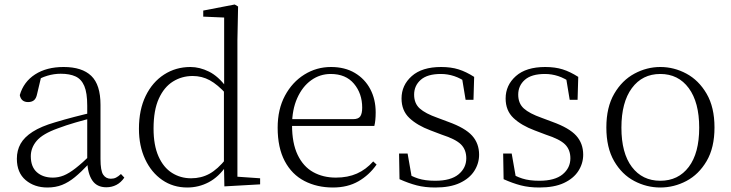

<svg xmlns="http://www.w3.org/2000/svg" viewBox="-20 -820 3250 854"><path d="M191 14Q133 14 94 -19Q55 -52 55 -114Q55 -151 71.5 -180.5Q88 -210 125.5 -234Q163 -258 225 -276Q268 -289 312.5 -300.5Q357 -312 397 -321V-297Q357 -287 315.5 -275Q274 -263 237 -249Q170 -225 143.5 -194Q117 -163 117 -125Q117 -78 144 -54Q171 -30 215 -30Q240 -30 263.5 -39.5Q287 -49 316.5 -72Q346 -95 386 -134L392 -89H373Q341 -55 313 -32Q285 -9 256 2.5Q227 14 191 14ZM453 13Q411 13 390.5 -17.5Q370 -48 368 -102V-106V-350Q368 -407 355 -437.5Q342 -468 316 -480Q290 -492 250 -492Q220 -492 190 -483Q160 -474 128 -454L164 -482L145 -402Q141 -382 131 -374Q121 -366 105 -366Q74 -366 68 -397Q85 -456 136 -489Q187 -522 263 -522Q345 -522 386 -482.5Q427 -443 427 -354V-113Q427 -61 439 -43Q451 -25 473 -25Q486 -25 496 -30Q506 -35 518 -46L533 -30Q518 -8 497.5 2.5Q477 13 453 13Z M813 14Q750 14 701.5 -19.5Q653 -53 625.5 -112Q598 -171 598 -247Q598 -332 628 -393.5Q658 -455 710 -488.5Q762 -522 827 -522Q868 -522 909.5 -501.5Q951 -481 988 -431H998L987 -401Q948 -444 913 -463Q878 -482 837 -482Q789 -482 749.5 -457.5Q710 -433 686.5 -381.5Q663 -330 663 -248Q663 -174 685 -124.5Q707 -75 745 -51Q783 -27 830 -27Q875 -27 911.5 -47Q948 -67 986 -114L996 -83H987Q953 -33 908.5 -9.5Q864 14 813 14ZM978 9 976 -92V-95V-420L977 -429V-742L884 -746V-773L1024 -800L1039 -791L1036 -641V-34L1137 -27V0Z M1461 14Q1390 14 1334 -15Q1278 -44 1246.5 -103.5Q1215 -163 1215 -252Q1215 -334 1247.5 -394.5Q1280 -455 1334 -488.5Q1388 -522 1452 -522Q1514 -522 1558.5 -495.5Q1603 -469 1627 -423.5Q1651 -378 1651 -320Q1651 -283 1645 -260H1245V-290H1550Q1574 -290 1582.5 -302.5Q1591 -315 1591 -341Q1591 -404 1554.5 -447.5Q1518 -491 1451 -491Q1403 -491 1364 -463Q1325 -435 1302 -383.5Q1279 -332 1279 -263Q1279 -183 1304 -131Q1329 -79 1373 -54.5Q1417 -30 1474 -30Q1527 -30 1567.5 -48Q1608 -66 1640 -102L1655 -88Q1622 -41 1574 -13.5Q1526 14 1461 14Z M1916 14Q1870 14 1833.5 4.5Q1797 -5 1757 -23L1755 -137H1793L1814 -17L1782 -18V-54Q1809 -36 1840 -26Q1871 -16 1916 -16Q1985 -16 2019.5 -44.5Q2054 -73 2054 -116Q2054 -154 2030.5 -177.5Q2007 -201 1945 -221L1895 -240Q1836 -262 1801 -295Q1766 -328 1766 -382Q1766 -441 1811.5 -481.5Q1857 -522 1942 -522Q1986 -522 2019.5 -511.5Q2053 -501 2089 -478L2086 -376H2051L2033 -485L2060 -483V-450Q2029 -472 2000 -481.5Q1971 -491 1941 -491Q1881 -491 1851.5 -465Q1822 -439 1822 -399Q1822 -360 1847 -337.5Q1872 -315 1926 -296L1974 -278Q2049 -251 2080 -216.5Q2111 -182 2111 -132Q2111 -93 2089.5 -59.5Q2068 -26 2025 -6Q1982 14 1916 14Z M2379 14Q2333 14 2296.5 4.5Q2260 -5 2220 -23L2218 -137H2256L2277 -17L2245 -18V-54Q2272 -36 2303 -26Q2334 -16 2379 -16Q2448 -16 2482.5 -44.5Q2517 -73 2517 -116Q2517 -154 2493.5 -177.5Q2470 -201 2408 -221L2358 -240Q2299 -262 2264 -295Q2229 -328 2229 -382Q2229 -441 2274.5 -481.5Q2320 -522 2405 -522Q2449 -522 2482.5 -511.5Q2516 -501 2552 -478L2549 -376H2514L2496 -485L2523 -483V-450Q2492 -472 2463 -481.5Q2434 -491 2404 -491Q2344 -491 2314.5 -465Q2285 -439 2285 -399Q2285 -360 2310 -337.5Q2335 -315 2389 -296L2437 -278Q2512 -251 2543 -216.5Q2574 -182 2574 -132Q2574 -93 2552.5 -59.5Q2531 -26 2488 -6Q2445 14 2379 14Z M2917 14Q2856 14 2801 -15Q2746 -44 2711.5 -103.5Q2677 -163 2677 -253Q2677 -343 2712 -403Q2747 -463 2802 -492.5Q2857 -522 2917 -522Q2978 -522 3033 -492.5Q3088 -463 3123 -403Q3158 -343 3158 -253Q3158 -163 3123 -103.5Q3088 -44 3033 -15Q2978 14 2917 14ZM2917 -16Q2997 -16 3043.5 -77.5Q3090 -139 3090 -252Q3090 -365 3043.5 -428Q2997 -491 2917 -491Q2837 -491 2790.5 -428Q2744 -365 2744 -252Q2744 -139 2790.5 -77.5Q2837 -16 2917 -16Z"/></svg>

Font: Noto Serif HK ExtraLight
Style: Regular
Weight: 200
Designer: Ryoko NISHIZUKA 西塚涼子 (kana & ideographs); Frank Grießhammer (Latin, Greek & Cyrillic); Wenlong ZHANG 张文龙 (bopomofo); San
Foundry: Adobe
Version: Version 2.002-H1;hotconv 1.1.0;makeotfexe 2.6.0